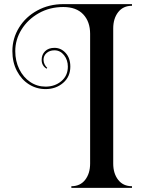

<svg xmlns="http://www.w3.org/2000/svg" viewBox="-20 -816 689 931"><path d="M326 87Q369 87 393 56Q417 25 417 -23V-652Q417 -711 383.5 -746.5Q350 -782 287 -782Q221 -782 168 -752Q115 -722 84.5 -673Q54 -624 54 -568Q54 -520 73.5 -480.5Q93 -441 126.5 -418.5Q160 -396 201 -396Q246 -396 277.5 -422.5Q309 -449 309 -493Q309 -525 290.5 -548.5Q272 -572 244 -572Q221 -572 206 -559Q191 -546 191 -526Q191 -514 196.5 -503.5Q202 -493 209 -487L206 -483Q182 -497 182 -526Q182 -551 198.5 -567.5Q215 -584 244 -584Q276 -584 298.5 -559Q321 -534 321 -493Q321 -444 286 -414Q251 -384 201 -384Q157 -384 120.5 -407Q84 -430 62 -472Q40 -514 40 -568Q40 -630 72.5 -682.5Q105 -735 161.5 -765.5Q218 -796 287 -796H620V-788Q577 -788 553 -757Q529 -726 529 -678V-23Q529 25 553 56Q577 87 620 87V95H326Z"/></svg>

Font: Myanmar April Display
Style: Regular
Weight: 400
Designer: Khon Soe Zaw Thu
Foundry: Myanmar OS
Version: Version 2.50 April 12, 2019